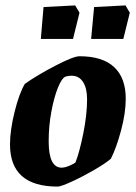

<svg xmlns="http://www.w3.org/2000/svg" viewBox="-20 -681 502 710"><path d="M17 -147Q17 -199 34 -267.5Q51 -336 72 -371Q119 -404 185.5 -438.5Q252 -473 274 -473Q359 -473 402 -433Q445 -393 445 -316Q445 -263 427.5 -198Q410 -133 390 -94Q369 -76 326.5 -51.5Q284 -27 244.5 -9Q205 9 193 9Q17 9 17 -147ZM222 -63Q230 -65 241 -70Q252 -75 259 -80Q274 -118 288 -187.5Q302 -257 302 -314Q302 -355 287 -378Q272 -401 245 -401Q234 -401 223 -398Q209 -393 194.5 -357.5Q180 -322 170 -268.5Q160 -215 160 -158Q160 -61 208 -61Q214 -61 222 -63ZM131 -537 141 -655 258 -661 274 -634 250 -537ZM317 -537 328 -655 444 -661 460 -634 436 -537Z"/></svg>

Font: Grenze
Style: Bold Italic
Weight: 700
Italic angle: -10°
Designer: Renata Polastri
Foundry: Omnibus-Type
Version: Version 1.002; ttfautohint (v1.8)